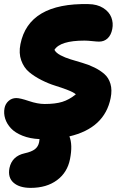

<svg xmlns="http://www.w3.org/2000/svg" viewBox="-43 -620 610 932"><path d="M106 292Q51.3 292 22.7 266.8Q-5.9 241.7 2.9 195.8Q15.1 137.7 77.1 124Q110.4 116.7 126.5 104.2Q142.6 91.8 147 69.8Q148.9 58.1 148.9 55.2Q102.5 53.2 66.4 38.8Q30.3 24.4 10.3 2.9Q-9.8 -18.6 -17.8 -43.9Q-25.9 -69.3 -21 -95.2Q-17.1 -115.7 -1.5 -129.9Q14.2 -144 36.1 -144Q54.7 -144 97.2 -129.6Q139.6 -115.2 173.8 -115.2Q225.6 -115.2 259 -125.5Q292.5 -135.7 325.2 -162.1Q314.5 -171.9 285.6 -183.1Q256.8 -194.3 224.9 -204.1Q192.9 -213.9 158.2 -231.4Q123.5 -249 98.1 -270.3Q72.8 -291.5 60.1 -326.7Q47.4 -361.8 56.2 -405.8Q96.2 -606.4 386.2 -600.1Q428.7 -599.6 457.8 -581.3Q486.8 -563 497.3 -535.9Q507.8 -508.8 502 -479Q496.1 -449.2 479.2 -433.6Q462.4 -418 438 -418Q427.7 -418 405.3 -420.4Q382.8 -422.9 367.2 -422.9Q249 -422.9 221.2 -377.9Q229 -363.3 250.7 -351.8Q272.5 -340.3 299.6 -332Q326.7 -323.7 357.4 -314.7Q388.2 -305.7 415.5 -292.2Q442.9 -278.8 463.6 -260.7Q484.4 -242.7 493.2 -212.9Q502 -183.1 494.1 -144Q464.8 2 293.9 42Q310.5 82.5 296.9 151.9Q284.2 217.3 233.6 254.6Q183.1 292 106 292Z"/></svg>

Font: Shantell Sans Irregular
Style: Italic
Weight: 800
Italic angle: -11.31°
Designer: Stephen Nixon, Anya Danilova, Shantell Martin
Foundry: Arrow Type
Version: Version 1.006;[9816181b4]